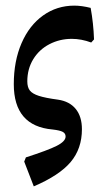

<svg xmlns="http://www.w3.org/2000/svg" viewBox="-20 -483 373 682"><path d="M66 91 72 76Q150 51 181.5 35Q213 19 213 2Q213 -9 203 -14.5Q193 -20 167 -23Q29 -35 29 -184Q29 -266 56.5 -329.5Q84 -393 133 -428Q182 -463 244 -463Q270 -463 302 -455Q312 -400 314 -343L304 -332Q269 -345 235 -345Q192 -345 155.5 -326Q119 -307 98 -272.5Q77 -238 77 -194Q77 -173 86 -161.5Q95 -150 118 -142.5Q141 -135 186 -129Q227 -123 249 -96Q271 -69 271 -24Q271 45 231 92.5Q191 140 100 179Z"/></svg>

Font: Alegreya Medium
Style: Italic
Weight: 500
Italic angle: -7°
Designer: Juan Pablo del Peral
Foundry: Huerta Tipografica
Version: Version 2.008; ttfautohint (v1.8)